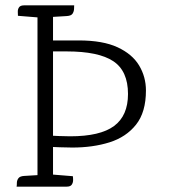

<svg xmlns="http://www.w3.org/2000/svg" viewBox="-20 -697 644 717"><path d="M158 -546H274Q364 -546 419 -520.5Q474 -495 499.5 -452.5Q525 -410 525 -359Q525 -278 488 -231.5Q451 -185 389 -165.5Q327 -146 250 -146Q233 -146 204 -147Q175 -148 157 -149V-191Q174 -190 200.5 -189Q227 -188 242 -188Q354 -188 406 -226.5Q458 -265 458 -346Q458 -432 403 -468.5Q348 -505 229 -505H162ZM178 -45 252 -39Q253 -34 253 -24.5Q253 -15 248 -7.5Q243 0 229 0H42Q43 -5 43 -14Q43 -23 48.5 -31Q54 -39 70 -40L120 -43ZM120 -647H178V0H120ZM70 -677H257Q257 -672 256.5 -663Q256 -654 251 -646Q246 -638 229 -637L179 -634L121 -632L47 -638Q47 -643 46.5 -652.5Q46 -662 51 -669.5Q56 -677 70 -677Z"/></svg>

Font: Karma Variable Light
Style: Regular
Weight: 300
Designer: Joana Correia
Foundry: Indian Type Foundry
Version: Version 3.000